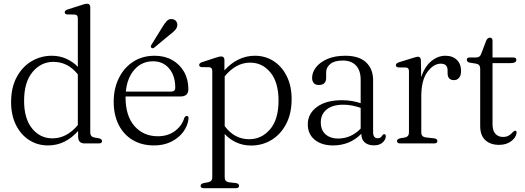

<svg xmlns="http://www.w3.org/2000/svg" viewBox="-20 -750 2746 1004"><path d="M38 -215.5Q38 -292 67 -346.2Q96 -400.5 144.5 -429.5Q193 -458.5 251 -458.5Q291.5 -458.5 326.2 -443Q361 -427.5 387 -400.5V-654.5Q387 -672.5 371.5 -674L331.5 -674.5Q318.5 -676 318.5 -686Q318.5 -695.5 333.5 -700.5L406 -723.5Q416 -727 422.8 -728.8Q429.5 -730.5 435 -730.5Q452 -730.5 452 -712.5V-57.5Q452 -35.5 473 -31L499 -26.5Q513.5 -22 513.5 -12.5Q513.5 0 497.5 0H422.5Q388.5 0 388.5 -36V-65Q320.5 10.5 231.5 10.5Q175.5 10.5 131.8 -18Q88 -46.5 63 -97.5Q38 -148.5 38 -215.5ZM106 -222.5Q106 -129.5 148 -78Q190 -26.5 254 -26.5Q329 -26.5 387 -96V-361Q335.5 -426.5 258.5 -426.5Q195 -426.5 150.5 -373.8Q106 -321 106 -222.5Z M965 -283.5Q965 -245.5 923 -245.5H637Q636.5 -244 636.5 -242Q636.5 -143.5 683.5 -90.5Q730.5 -37.5 805 -37.5Q858.5 -37.5 895.2 -65.2Q932 -93 943.5 -133Q949 -143.5 956.5 -143.5Q966.5 -143.5 966 -130Q962 -92 938 -60Q914 -28 875 -8.8Q836 10.5 785.5 10.5Q721 10.5 673.5 -18Q626 -46.5 600.2 -98Q574.5 -149.5 574.5 -218Q574.5 -286 601 -340.5Q627.5 -395 675.8 -426.8Q724 -458.5 789 -458.5Q840.5 -458.5 880.2 -436.2Q920 -414 942.5 -374.5Q965 -335 965 -283.5ZM780.5 -429.5Q721.5 -429.5 683.2 -386.2Q645 -343 638 -271H874Q896.5 -271 896.5 -291.5Q896.5 -353.5 864.8 -391.5Q833 -429.5 780.5 -429.5ZM828 -606.5Q840.5 -628 852.2 -640.2Q864 -652.5 880.5 -650Q894.5 -648.5 901.5 -638.5Q908.5 -628.5 907 -616.5Q905.5 -603.5 895.5 -592.5Q885.5 -581.5 870.5 -570.5L786 -500.5Q777 -495 771.5 -500.5Q765.5 -505.5 772 -516Z M1153.5 -436.5V-382Q1186.5 -419 1227 -438.8Q1267.5 -458.5 1312.5 -458.5Q1368 -458.5 1411.5 -430Q1455 -401.5 1480 -350.5Q1505 -299.5 1505 -232.5Q1505 -156 1476.2 -101.5Q1447.5 -47 1399.5 -18Q1351.5 11 1293 11Q1251.5 11 1216.2 -5Q1181 -21 1155 -49.5V176.5Q1155 199.5 1176 203L1215.5 207.5Q1230 211 1230 221.5Q1230 234 1213.5 234H1045Q1029 234 1029 221.5Q1029 212 1044 207.5L1069 203Q1090 198.5 1090 177V-379Q1090 -397 1074.5 -398.5L1034.5 -399Q1021.5 -400.5 1021.5 -410.5Q1021.5 -419.5 1036.5 -425L1107 -448Q1128 -455 1136 -455Q1153.5 -455 1153.5 -436.5ZM1288 -422.5Q1214 -422.5 1155 -351V-90.5Q1206 -22 1283 -22Q1347.5 -22 1392 -73.5Q1436.5 -125 1436.5 -224Q1436.5 -319.5 1394.2 -371Q1352 -422.5 1288 -422.5Z M1589.5 -100Q1589.5 -155 1637 -190.5Q1684.5 -226 1768 -226Q1795.5 -226 1820.2 -221.8Q1845 -217.5 1866 -210.5V-332.5Q1866 -381.5 1841.5 -407.5Q1817 -433.5 1772.5 -433.5Q1728.5 -433.5 1707 -415.2Q1685.5 -397 1685.5 -372.5V-343Q1685.5 -305.5 1646.5 -305.5Q1630 -305.5 1621 -315.5Q1612 -325.5 1612 -342.5Q1612 -372 1632.8 -398.5Q1653.5 -425 1692.2 -441.8Q1731 -458.5 1785.5 -458.5Q1857.5 -458.5 1894.2 -424Q1931 -389.5 1931 -330.5V-59.5Q1931 -27 1955 -27Q1964.5 -27 1970 -31.2Q1975.5 -35.5 1979 -41.5Q1984 -48.5 1988.5 -48.5Q1997.5 -48.5 1997.5 -37Q1997.5 -20.5 1981.2 -5.2Q1965 10 1935.5 10Q1904.5 10 1887 -5.5Q1869.5 -21 1869.5 -50.5Q1809.5 10.5 1721.5 10.5Q1662.5 10.5 1626 -19Q1589.5 -48.5 1589.5 -100ZM1657.5 -110Q1657.5 -69 1682.8 -47.2Q1708 -25.5 1747 -25.5Q1816 -25.5 1866 -77.5V-186Q1845.5 -193 1823 -197.8Q1800.5 -202.5 1775 -202.5Q1719.5 -202.5 1688.5 -177.8Q1657.5 -153 1657.5 -110Z M2181 -434.5 2182.5 -347Q2200.5 -401.5 2235 -430Q2269.5 -458.5 2308.5 -458.5Q2347 -458.5 2369 -436.8Q2391 -415 2391 -379Q2391 -356 2380.8 -343.5Q2370.5 -331 2354.5 -331Q2320.5 -331 2320.5 -368V-382.5Q2320.5 -417 2284.5 -417Q2247 -417 2215 -373.8Q2183 -330.5 2183 -247V-57.5Q2183 -34.5 2206.5 -31.5L2251 -26.5Q2267 -24 2267 -12.5Q2267 0 2250.5 0H2072.5Q2056 0 2056 -12.5Q2056 -22 2070.5 -26.5L2097.5 -31Q2118.5 -35.5 2118.5 -57V-377.5Q2118.5 -396 2103.5 -397L2063 -397.5Q2050 -399.5 2050 -409Q2050 -418.5 2065 -424L2137.5 -446.5Q2159 -453.5 2165.5 -453.5Q2180 -453.5 2181 -434.5Z M2470.5 -417 2436 -422.5Q2421 -426 2421 -437.5Q2421 -449.5 2435.5 -449.5H2469.5Q2490 -449.5 2496 -468L2522 -536.5Q2529 -553 2541.5 -553Q2555.5 -553 2555.5 -537V-449.5H2663.5Q2680 -449.5 2680 -437.5Q2680 -420 2650 -420H2555.5V-100Q2555.5 -68 2570 -51Q2584.5 -34 2609.5 -34Q2628.5 -34 2639.8 -40.8Q2651 -47.5 2658 -55.5Q2665 -63.5 2672 -66.5Q2683 -67.5 2681 -53.5Q2677.5 -29.5 2652.2 -11Q2627 7.5 2589.5 7.5Q2545 7.5 2518 -17Q2491 -41.5 2491 -91V-390.5Q2491 -413 2470.5 -417Z"/></svg>

Font: Fraunces 72pt S050 Light
Style: Regular
Weight: 300
Version: Version 1.000; ttfautohint (v1.8.3)